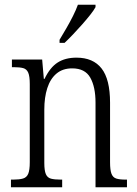

<svg xmlns="http://www.w3.org/2000/svg" viewBox="-20 -786 577 806"><path d="M26 0V-32H36Q61 -32 76.5 -36.5Q92 -41 98.5 -56.5Q105 -72 105 -105V-433Q105 -466 98.5 -481Q92 -496 77.5 -500Q63 -504 38 -504H30V-536H157L164 -455H167Q190 -503 222 -523.5Q254 -544 301 -544Q371 -544 406.5 -498.5Q442 -453 442 -355V-105Q442 -72 448 -56.5Q454 -41 468 -36.5Q482 -32 507 -32H513V0H381V-355Q381 -421 359 -460Q337 -499 283 -499Q243 -499 217 -477Q191 -455 178.5 -416Q166 -377 166 -326V-102Q166 -70 172.5 -55Q179 -40 194 -36Q209 -32 234 -32H241V0ZM230 -619Q245 -644 259.5 -669Q274 -694 286.5 -719Q299 -744 307 -766H381V-756Q374 -743 359 -724Q344 -705 325 -683.5Q306 -662 287 -642Q268 -622 251 -606H230Z"/></svg>

Font: Noto Serif Ethiopic Condensed Light
Style: Regular
Weight: 300
Width: 3
Designer: Monotype Design Team
Foundry: Monotype Imaging Inc.
Version: Version 2.102